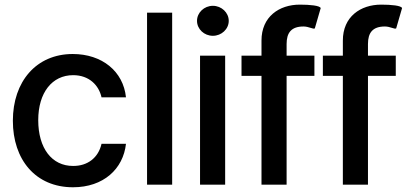

<svg xmlns="http://www.w3.org/2000/svg" viewBox="-20 -781 1720 812"><path d="M288.7 11C417.6 11 501.1 -66.4 512.8 -172.9H409.4C396 -113.6 350.1 -78.8 289.4 -79.2C199.6 -78.8 141.7 -153.8 141.7 -272.7C141.7 -389.6 200.6 -463.1 289.4 -463.1C356.9 -463.1 398.1 -420.5 409.4 -369.3H512.8C501.4 -479.4 411.6 -552.6 287.6 -552.6C133.9 -552.6 34.4 -436.8 34.4 -270.2C34.4 -105.8 130.3 11 288.7 11Z M708.1 -727.3H601.9V0H708.1Z M826 0H932.2V-545.5H826ZM813.2 -692.8C813.2 -658 843.4 -629.6 880.3 -629.6C916.9 -629.6 947.4 -658 947.4 -692.8C947.4 -727.6 916.9 -756.4 880.3 -756.4C843.4 -756.4 813.2 -727.6 813.2 -692.8Z M1309.7 -545.5H1192.1V-594.8C1192.1 -642.8 1212 -669 1263.8 -669C1285.9 -669 1305.4 -656.2 1311.4 -660.9L1336.3 -746.8C1332.7 -757.5 1290.5 -761.4 1247.9 -761.4C1161.2 -761.4 1085.6 -710.9 1085.9 -609V-545.5H1001.4V-460.2H1085.9V0H1192.1V-460.2H1309.7Z M1653.8 -545.5H1536.2V-594.8C1536.2 -642.8 1556.1 -669 1608 -669C1630 -669 1649.5 -656.2 1655.5 -660.9L1680.4 -746.8C1676.8 -757.5 1634.6 -761.4 1592 -761.4C1505.3 -761.4 1429.7 -710.9 1430 -609V-545.5H1345.5V-460.2H1430V0H1536.2V-460.2H1653.8Z"/></svg>

Font: RED Number Medium
Style: Regular
Weight: 500
Designer: RED UED
Foundry: rsms
Version: Version 1.003;FEAKit 1.0